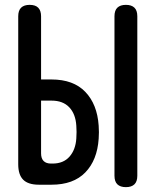

<svg xmlns="http://www.w3.org/2000/svg" viewBox="-20 -760 640 790"><path d="M149 -433H192Q282 -433 331 -382Q380 -331 386 -243Q387 -229 387 -216Q387 -203 386 -189Q380 -101 331 -50.5Q282 0 192 0H140Q96 0 75.5 -20.5Q55 -41 55 -84V-693Q55 -717 67 -728.5Q79 -740 102 -740Q126 -740 137.5 -728Q149 -716 149 -693ZM149 -129Q149 -108 159.5 -97.5Q170 -87 190 -87H196Q241 -87 266 -115.5Q291 -144 294 -190Q295 -204 295 -217Q295 -230 294 -243Q291 -291 265 -318.5Q239 -346 192 -346H149ZM498 10Q475 10 463 -1.5Q451 -13 451 -37V-693Q451 -717 463 -728.5Q475 -740 498 -740Q521 -740 533 -728.5Q545 -717 545 -693V-37Q545 -13 533 -1.5Q521 10 498 10Z"/></svg>

Font: Maple Mono NL Medium
Style: Regular
Weight: 500
Monospace: yes
Designer: subframe7536
Version: Version 7.000